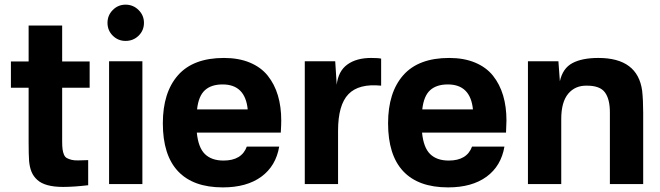

<svg xmlns="http://www.w3.org/2000/svg" viewBox="-20 -791 2838 825"><path d="M247.1 -183.1Q247.1 -162.6 248.8 -149.7Q250.5 -136.7 254.9 -126.5Q259.3 -116.2 267.3 -111.8Q275.4 -107.4 287.6 -104.2Q299.8 -101.1 317.4 -101.8Q335 -102.5 358.9 -103V4.9Q296.9 12.2 251 12.2Q211.9 12.2 184.3 4.6Q156.7 -2.9 140.1 -18.1Q123.5 -33.2 115.5 -52.7Q107.4 -72.3 105 -99.1Q103 -127.9 103 -179.2V-414.1H26.9V-526.9H103V-681.2H247.1V-526.9H365.2V-414.1H247.1Z M591.8 -527.8V0H448.7V-527.8ZM441.9 -692.9Q441.9 -725.1 464.6 -748Q487.3 -771 519.5 -771Q552.2 -771 575.4 -748Q598.6 -725.1 598.6 -692.9Q598.6 -660.2 575.7 -637.7Q552.7 -615.2 519.5 -615.2Q487.3 -615.2 464.6 -637.7Q441.9 -660.2 441.9 -692.9Z M942.4 -542Q1005.9 -542 1053.7 -522Q1101.6 -502 1130.6 -465.6Q1159.7 -429.2 1174.1 -380.9Q1188.5 -332.5 1188.5 -272.9Q1188.5 -255.4 1186.5 -221.2H825.7Q832 -156.7 860.6 -128.9Q889.2 -101.1 940.4 -101.1Q1018.6 -101.1 1040.5 -161.1H1179.7Q1165.5 -77.6 1102.8 -31.7Q1040 14.2 937.5 14.2Q810.1 14.2 744.9 -55.2Q679.7 -124.5 679.7 -261.2Q679.7 -394 745.1 -468Q810.5 -542 942.4 -542ZM826.7 -320.8H1044.4Q1033.7 -428.2 936.5 -428.2Q887.7 -428.2 860.4 -403.3Q833 -378.4 826.7 -320.8Z M1574.7 -542Q1605.5 -542 1617.7 -539.1V-422.9Q1522 -432.6 1477.3 -386.5Q1432.6 -340.3 1432.6 -229V0H1289.6V-527.8H1420.4L1426.8 -426.8Q1433.6 -485.8 1472.7 -513.9Q1511.7 -542 1574.7 -542Z M1910.2 -542Q1973.6 -542 2021.5 -522Q2069.3 -502 2098.4 -465.6Q2127.4 -429.2 2141.8 -380.9Q2156.2 -332.5 2156.2 -272.9Q2156.2 -255.4 2154.3 -221.2H1793.5Q1799.8 -156.7 1828.4 -128.9Q1856.9 -101.1 1908.2 -101.1Q1986.3 -101.1 2008.3 -161.1H2147.5Q2133.3 -77.6 2070.6 -31.7Q2007.8 14.2 1905.3 14.2Q1777.8 14.2 1712.6 -55.2Q1647.5 -124.5 1647.5 -261.2Q1647.5 -394 1712.9 -468Q1778.3 -542 1910.2 -542ZM1794.4 -320.8H2012.2Q2001.5 -428.2 1904.3 -428.2Q1855.5 -428.2 1828.1 -403.3Q1800.8 -378.4 1794.4 -320.8Z M2551.3 -542Q2720.2 -542 2739.3 -400.9Q2743.7 -360.4 2743.7 -306.2V0H2600.6V-308.1Q2600.6 -365.2 2579.3 -394Q2558.1 -422.9 2502.4 -422.9Q2451.7 -424.3 2421.6 -388.4Q2391.6 -352.5 2391.6 -279.8V0H2248.5V-527.8H2379.4L2385.7 -441.9Q2397.9 -497.6 2439.5 -519.8Q2481 -542 2551.3 -542Z"/></svg>

Font: Nacelle Bold
Style: Regular
Weight: 700
Designer: Sora Sagano
Foundry: Sora Sagano
Version: Version 1.000;FEAKit 1.0